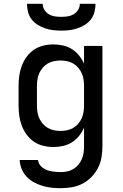

<svg xmlns="http://www.w3.org/2000/svg" viewBox="-20 -760 640 1003"><path d="M297 223Q273 223 249 220.5Q225 218 202 211Q179 204 157.5 192.5Q136 181 119.5 163.5Q103 146 93.5 123.5Q84 101 83 76H179Q180 89 187 99.5Q194 110 204 117Q214 124 225.5 128.5Q237 133 249 135Q261 137 273 138Q285 139 297 139Q315 139 331.5 135.5Q348 132 363 123Q378 114 389 101Q400 88 407 72Q414 56 416.5 39Q419 22 419 5V-93Q409 -70 393 -50Q377 -30 355.5 -16.5Q334 -3 309 2.5Q284 8 259 8Q232 8 205.5 1.5Q179 -5 157 -20Q135 -35 119 -57Q103 -79 93.5 -104.5Q84 -130 80.5 -156.5Q77 -183 77 -210V-310Q77 -337 80.5 -363.5Q84 -390 93.5 -415.5Q103 -441 119 -463Q135 -485 157 -500Q179 -515 205.5 -521.5Q232 -528 259 -528Q284 -528 309 -522.5Q334 -517 355.5 -503.5Q377 -490 393 -470Q409 -450 419 -427V-520H515V5Q515 34 510 63Q505 92 491.5 118Q478 144 457.5 165Q437 186 411 199.5Q385 213 356 218Q327 223 297 223ZM296 -76Q313 -76 330 -79.5Q347 -83 362 -91.5Q377 -100 388.5 -113.5Q400 -127 407 -142.5Q414 -158 416.5 -175.5Q419 -193 419 -210V-310Q419 -327 416.5 -344.5Q414 -362 407 -377.5Q400 -393 388.5 -406.5Q377 -420 362 -428.5Q347 -437 330 -440.5Q313 -444 296 -444Q279 -444 262 -440.5Q245 -437 230 -428.5Q215 -420 203.5 -406.5Q192 -393 185 -377.5Q178 -362 175.5 -344.5Q173 -327 173 -310V-210Q173 -193 175.5 -175.5Q178 -158 185 -142.5Q192 -127 203.5 -113.5Q215 -100 230 -91.5Q245 -83 262 -79.5Q279 -76 296 -76ZM300 -600Q279 -600 257.5 -602.5Q236 -605 215.5 -612Q195 -619 176.5 -630.5Q158 -642 145 -659Q132 -676 126.5 -697.5Q121 -719 121 -740H203Q203 -723 212 -708.5Q221 -694 235.5 -685.5Q250 -677 266.5 -674.5Q283 -672 300 -672Q317 -672 333.5 -674.5Q350 -677 364.5 -685.5Q379 -694 388 -708.5Q397 -723 397 -740H479Q479 -719 473.5 -697.5Q468 -676 455 -659Q442 -642 423.5 -630.5Q405 -619 384.5 -612Q364 -605 342.5 -602.5Q321 -600 300 -600Z"/></svg>

Font: Iosevka Fixed Curly Md Ex
Style: Regular
Weight: 500
Width: 7
Monospace: yes
Designer: Belleve Invis
Foundry: Belleve Invis
Version: Version 30.1.2